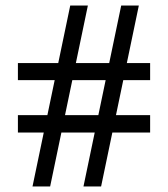

<svg xmlns="http://www.w3.org/2000/svg" viewBox="-20 -671 610 697"><path d="M525 -442V-380H45V-442ZM45 -190V-253H525V-190ZM235 -651H299L162 6H98ZM420 -651H484L347 6H283Z"/></svg>

Font: Narnoor
Style: Regular
Weight: 400
Designer: S. Sridhar Murthy
Foundry: SIL International
Version: Version 3.000